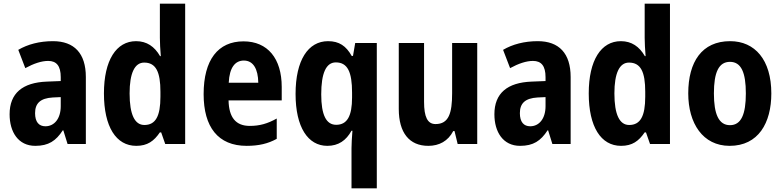

<svg xmlns="http://www.w3.org/2000/svg" viewBox="-20 -780 4238 1040"><path d="M267 -557C194 -557 130 -540 79 -510L117 -411C163 -436 205 -450 241 -450C286 -450 309 -423 309 -362V-341L234 -338C102 -333 32 -275 32 -161C32 -65 79 10 171 10C243 10 283 -17 320 -74H323L346 0H445V-363C445 -491 382 -557 267 -557ZM266 -252 309 -254V-205C309 -137 274 -96 226 -96C191 -96 170 -119 170 -167C170 -220 198 -248 266 -252Z M718 10C779 10 814 -16 846 -63H853L875 0H983V-760H846V-575C846 -549 848 -513 851 -476H847C817 -528 775 -557 717 -557C610 -557 543 -454 543 -274C543 -93 609 10 718 10ZM762 -103C710 -103 682 -159 682 -274C682 -383 709 -441 761 -441C825 -441 849 -390 849 -283V-256C849 -151 823 -103 762 -103Z M1299 -556C1161 -556 1083 -456 1083 -270C1083 -92 1161 10 1316 10C1382 10 1432 -2 1479 -28V-138C1429 -110 1386 -98 1333 -98C1257 -98 1220 -144 1218 -236H1506V-309C1506 -463 1430 -556 1299 -556ZM1301 -452C1352 -452 1378 -406 1379 -332H1219C1223 -415 1254 -452 1301 -452Z M1884 23V240H2021V-547H1904L1892 -477H1885C1855 -531 1817 -557 1757 -557C1649 -557 1581 -454 1581 -271C1581 -91 1648 10 1753 10C1813 10 1855 -19 1884 -72H1889C1886 -32 1884 0 1884 23ZM1801 -104C1747 -104 1720 -157 1720 -269C1720 -383 1746 -442 1799 -442C1863 -442 1887 -390 1887 -278V-252C1887 -152 1861 -104 1801 -104Z M2565 -547H2429V-275C2429 -167 2411 -108 2339 -108C2295 -108 2277 -148 2277 -228V-547H2140V-190C2140 -61 2197 10 2300 10C2359 10 2407 -16 2435 -70H2442L2459 0H2565Z M2893 -557C2820 -557 2756 -540 2705 -510L2743 -411C2789 -436 2831 -450 2867 -450C2912 -450 2935 -423 2935 -362V-341L2860 -338C2728 -333 2658 -275 2658 -161C2658 -65 2705 10 2797 10C2869 10 2909 -17 2946 -74H2949L2972 0H3071V-363C3071 -491 3008 -557 2893 -557ZM2892 -252 2935 -254V-205C2935 -137 2900 -96 2852 -96C2817 -96 2796 -119 2796 -167C2796 -220 2824 -248 2892 -252Z M3344 10C3405 10 3440 -16 3472 -63H3479L3501 0H3609V-760H3472V-575C3472 -549 3474 -513 3477 -476H3473C3443 -528 3401 -557 3343 -557C3236 -557 3169 -454 3169 -274C3169 -93 3235 10 3344 10ZM3388 -103C3336 -103 3308 -159 3308 -274C3308 -383 3335 -441 3387 -441C3451 -441 3475 -390 3475 -283V-256C3475 -151 3449 -103 3388 -103Z M4158 -274C4158 -456 4069 -557 3935 -557C3782 -557 3708 -445 3708 -274C3708 -112 3787 10 3932 10C4088 10 4158 -114 4158 -274ZM3847 -274C3847 -388 3873 -445 3934 -445C3995 -445 4020 -387 4020 -274C4020 -161 3995 -102 3934 -102C3873 -102 3847 -162 3847 -274Z"/></svg>

Font: Noto Sans Georgian Condensed Bold
Style: Regular
Weight: 700
Width: 3
Designer: Monotype Design Team, Akaki Razmadze
Foundry: Google LLC
Version: Version 2.005